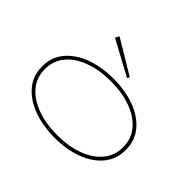

<svg xmlns="http://www.w3.org/2000/svg" viewBox="-164 -993 1243 1243"><g transform="rotate(45 458.0 -371.0)"><path d="M459 10Q351 10 264 -22Q177 -54 126 -114.5Q75 -175 75 -260Q75 -346 126 -406.5Q177 -467 264 -499Q351 -531 459 -531Q567 -531 653.5 -499Q740 -467 790.5 -406.5Q841 -346 841 -260Q841 -175 790.5 -114.5Q740 -54 653.5 -22Q567 10 459 10ZM459 -14Q562 -14 642.5 -43.5Q723 -73 769.5 -128Q816 -183 816 -260Q816 -338 769.5 -393Q723 -448 642.5 -477.5Q562 -507 459 -507Q356 -507 274.5 -477.5Q193 -448 146.5 -393Q100 -338 100 -260Q100 -183 146.5 -128Q193 -73 274.5 -43.5Q356 -14 459 -14ZM527 -611 518 -595 277 -725 292 -752Z"/></g></svg>

Font: Padyakke Expanded One
Style: Regular
Weight: 400
Designer: James Puckett
Foundry: Dunwich Type Founders
Version: Version 1.500; ttfautohint (v1.8.4.7-5d5b)